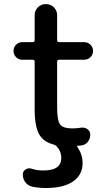

<svg xmlns="http://www.w3.org/2000/svg" viewBox="-20 -734 549 950"><path d="M138.7 189.5Q118.2 184.6 105.5 168Q92.8 151.4 92.8 128.9Q92.8 113.3 106.4 104.5Q120.1 95.7 135.7 100.6Q163.1 109.4 191.4 109.4Q193.4 109.4 195.3 109.4Q283.2 109.4 283.2 47.9Q283.2 14.6 259.8 -10.7Q253.9 -16.6 243.2 -19.5Q195.3 -32.2 173.8 -69.3Q151.4 -110.4 151.4 -194.3V-428.7Q151.4 -438.5 141.6 -438.5H89.8Q72.3 -438.5 59.6 -451.2Q46.9 -463.9 46.9 -481.9Q46.9 -500 59.6 -512.7Q72.3 -525.4 89.8 -525.4H141.6Q151.4 -525.4 151.4 -535.2V-658.2Q151.4 -681.6 167.5 -697.8Q183.6 -713.9 207 -713.9Q230.5 -713.9 246.6 -697.8Q262.7 -681.6 262.7 -658.2V-535.2Q262.7 -525.4 272.5 -525.4H396.5Q415 -525.4 427.7 -512.7Q440.4 -500 440.4 -481.9Q440.4 -463.9 427.7 -451.2Q415 -438.5 396.5 -438.5H272.5Q262.7 -438.5 262.7 -428.7V-203.1Q262.7 -136.7 277.8 -117.7Q293 -98.6 337.9 -98.6Q360.4 -98.6 382.8 -102.5Q386.7 -102.5 389.6 -102.5Q402.3 -102.5 413.1 -94.7Q426.8 -84 426.8 -67.4Q426.8 -57.6 423.3 -48.3Q419.9 -39.1 414.6 -32.2Q409.2 -25.4 400.9 -20.5Q392.6 -15.6 382.8 -14.6Q374 -13.7 365.2 -12.7Q363.3 -12.7 362.3 -10.7Q361.3 -8.8 362.3 -6.8Q388.7 29.3 388.7 73.2Q388.7 130.9 341.8 163.6Q294.9 196.3 206.1 196.3Q172.9 196.3 138.7 189.5Z"/></svg>

Font: Gen Jyuu GothicX Medium
Style: Regular
Weight: 500
Designer: Ryoko NISHIZUKA (kana &amp; ideographs); Paul D. Hunt (Latin, Greek &amp; Cyrillic); Wenlong ZHANG (bopomofo); Sandoll C
Version: Version 1.058.20140828